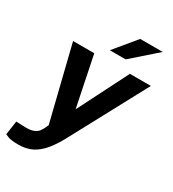

<svg xmlns="http://www.w3.org/2000/svg" viewBox="-226 -838 1008 1118"><g transform="rotate(30 278.0 -279.0)"><path d="M76 165Q25 165 4.8 156.2Q-15.5 147.5 -15.5 147.5L-2 54.5L47.5 56.5Q91 59 113.8 49.8Q136.5 40.5 145.8 27.5Q155 14.5 159 7L172 -21.5L50 -517H192.5L261.5 -180L432 -517H573L294 3Q257 69 222 104Q187 139 151.2 152Q115.5 165 76 165ZM382.5 -723H534L368.5 -577.5H262Z"/></g></svg>

Font: Public Sans
Style: Bold Italic
Weight: 700
Italic angle: -8°
Designer: The Public Sans project authors (U.S. Web Design System). Libre Franklin designed by Pablo Impallari and Rodrigo Fuenzal
Version: Version 1.008; ttfautohint (v1.8.1) -l 8 -r 50 -G 200 -x 14 